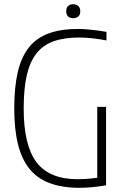

<svg xmlns="http://www.w3.org/2000/svg" viewBox="-20 -886 584 916"><path d="M329 -799Q315 -799 305.5 -807Q296 -815 296 -832Q296 -850 305.5 -858Q315 -866 329 -866Q343 -866 353 -857.5Q363 -849 363 -832Q363 -815 353 -807Q343 -799 329 -799ZM353 10Q272 9 214 -13.5Q156 -36 119.5 -82Q83 -128 65.5 -199Q48 -270 48 -369Q48 -471 65 -543Q82 -615 118.5 -660.5Q155 -706 213 -727Q271 -748 354 -748Q377 -748 415.5 -744Q454 -740 488 -734V-693Q453 -700 419.5 -703.5Q386 -707 358 -707Q286 -707 235.5 -689Q185 -671 153.5 -630.5Q122 -590 107.5 -525.5Q93 -461 93 -369Q93 -192 154.5 -111.5Q216 -31 351 -31Q366 -31 391 -32.5Q416 -34 444 -38V-376H486V-2Q445 5 415 7.5Q385 10 353 10Z"/></svg>

Font: Encode Sans Compressed
Style: ExtraLight
Weight: 200
Designer: Pablo Impallari, Andres Torresi
Foundry: Pablo Impallari, Andres Torresi
Version: Version 1.000; ttfautohint (v1.00) -l 8 -r 50 -G 200 -x 14 -